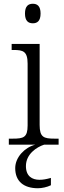

<svg xmlns="http://www.w3.org/2000/svg" viewBox="-20 -770 342 1022"><path d="M155 -646C178 -646 196 -658 196 -698C196 -738 178 -750 155 -750C131 -750 113 -738 113 -698C113 -658 131 -646 155 -646ZM27 0H168C113 14 61 66 61 125C61 195 106 232 182 232C203 232 231 226 251 216V177C226 184 209 187 190 187C151 187 118 168 118 114C118 50 175 13 215 0H292V-32H271C213 -32 191 -39 191 -105V-536H42V-504H52C103 -504 127 -497 127 -431V-102C127 -38 105 -32 47 -32H27Z"/></svg>

Font: Noto Serif Lao Light
Style: Regular
Weight: 300
Designer: Monotype Design Team
Foundry: Monotype Imaging Inc.
Version: Version 2.003